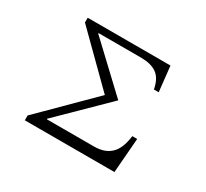

<svg xmlns="http://www.w3.org/2000/svg" viewBox="-150 -986 1301 1213"><g transform="rotate(30 500.0 -380.0)"><path d="M169.9 -759.8H773.9L793.9 -576.2H758.8Q745.1 -652.3 699.7 -682.6Q657.7 -710 588.9 -710H277.8V-706.1L598.1 -404.3L267.1 -79.1V-75.2H611.8Q699.2 -75.2 743.7 -128.9Q777.8 -170.4 788.1 -252.9H823.7L803.7 0H149.9V-35.2L507.8 -391.1L169.9 -725.1Z"/></g></svg>

Font: BIZ UDMincho
Style: Regular
Weight: 400
Monospace: yes
Designer: TypeBank Co., Ltd.
Foundry: Morisawa Inc.
Version: Version 1.06